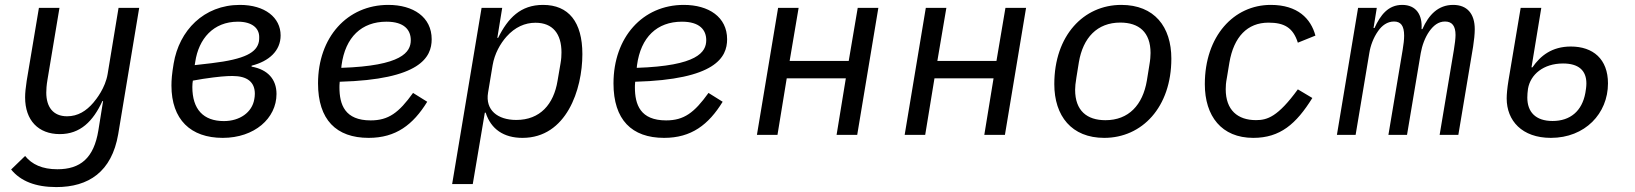

<svg xmlns="http://www.w3.org/2000/svg" viewBox="-20 -548 6642 780"><path d="M208.8 212C339.8 212 433.9 150.2 460.2 -2.8L545.5 -516H461.6L417.3 -247.5C407.7 -190 370.7 -144.5 359.4 -131C330.6 -97.3 296.5 -75.6 252.5 -75.6C195.7 -75.6 168 -113.6 168 -171.9C168 -183.9 169 -201.7 172.9 -224.4L221.6 -516H138.1L88.4 -219.5C84.2 -190.7 82 -171.2 82 -152.3C82 -59.3 135.7 -3.2 223 -3.2C306.1 -3.2 358 -55 396 -137.4H398.8L379.6 -18.1C361.2 94.8 306.1 139.6 213.1 139.6C151.3 139.6 109.4 119.7 82 85.6L25.2 140.6C63.6 187.9 124.6 212 208.8 212Z M884.9 12.1C1013.5 12.1 1103.3 -67.1 1103.3 -166.2C1103.3 -225.9 1067.8 -265.6 1002.1 -277.3V-281.2C1072.8 -299 1120 -341.6 1120 -404.1C1120 -476.9 1056.1 -528.1 954.5 -528.1C807.9 -528.1 707.7 -424 685.4 -289.4C678.3 -247.5 676.5 -223 676.5 -200.6C676.5 -62.1 754.6 12.1 884.9 12.1ZM761.4 -194.6C761.4 -204.5 762.4 -214.5 763.5 -220.5L804.7 -227.6C867.2 -236.9 898.8 -239.3 924.4 -239.3C984.4 -239.3 1015.3 -214.8 1015.3 -166.9C1015.3 -159.1 1014.2 -150.9 1013.1 -145.2C1004.3 -91.3 953.8 -56.1 889.6 -56.1C806.1 -56.1 761.4 -104 761.4 -194.6ZM771 -283.4 773.1 -296.2C786.9 -390.3 846.6 -459.9 946.4 -459.9C1003.6 -459.9 1033 -433.9 1033 -397.7C1033 -392 1033 -386 1032 -380C1023.8 -335.2 976.6 -307.5 839.1 -291.2Z M1477.6 12.1C1588.4 12.1 1658 -41.2 1715.6 -134.6L1658 -170.5C1600.1 -89.8 1558.2 -58.9 1485.8 -58.9C1381 -58.9 1359 -122.9 1359 -193.2C1359 -195.7 1359 -206 1360.1 -215.9C1686.4 -224.8 1733.7 -315 1733.7 -388.5C1733.7 -479 1658.7 -528.1 1557.5 -528.1C1390.3 -528.1 1272 -396.3 1272 -209.2C1272 -61.8 1345.9 12.1 1477.6 12.1ZM1366.5 -272.4 1367.5 -282.7C1382.8 -397.4 1449.2 -459.9 1550.1 -459.9C1622.5 -459.9 1648.8 -426.1 1648.8 -384.9C1648.8 -336.3 1612.9 -280.5 1366.5 -272.4Z M1816.8 199.9H1900.6L1949.6 -90.2H1953.1C1974.4 -23.4 2026.3 12.1 2102.6 12.1C2281.2 12.1 2345.9 -184.3 2345.9 -328.1C2345.9 -458.8 2290.1 -528.1 2186.1 -528.1C2094.8 -528.1 2043.7 -474.8 2003.6 -394.2H2000.4L2020.2 -516H1936.4ZM1962.7 -171.5 1981.2 -282.7C1989.3 -330.3 2012.4 -370.7 2037.6 -399.1C2072.4 -438.2 2112.9 -455.6 2155.5 -455.6C2225.9 -455.6 2261 -410.2 2261 -335.2C2261 -322.1 2260.3 -307.9 2257.1 -290.1L2245 -219.5C2229.4 -124.6 2174.4 -60.7 2077.4 -60.7C2001.4 -60.7 1951 -100.9 1962.7 -171.5Z M2677.9 12.1C2788.7 12.1 2858.3 -41.2 2915.8 -134.6L2858.3 -170.5C2800.4 -89.8 2758.5 -58.9 2686.1 -58.9C2581.3 -58.9 2559.3 -122.9 2559.3 -193.2C2559.3 -195.7 2559.3 -206 2560.4 -215.9C2886.7 -224.8 2933.9 -315 2933.9 -388.5C2933.9 -479 2859 -528.1 2757.8 -528.1C2590.6 -528.1 2472.3 -396.3 2472.3 -209.2C2472.3 -61.8 2546.2 12.1 2677.9 12.1ZM2566.8 -272.4 2567.8 -282.7C2583.1 -397.4 2649.5 -459.9 2750.4 -459.9C2822.8 -459.9 2849.1 -426.1 2849.1 -384.9C2849.1 -336.3 2813.2 -280.5 2566.8 -272.4Z M3055 0H3138.5L3176.1 -229.8H3416.2L3378.6 0H3462.4L3548.3 -516H3464.5L3427.9 -300.4H3187.9L3224.4 -516H3141Z M3655.2 0H3738.6L3776.3 -229.8H4016.3L3978.7 0H4062.5L4148.4 -516H4064.6L4028.1 -300.4H3788L3824.6 -516H3741.1Z M4465.9 12.1C4619.7 12.1 4738.6 -112.6 4738.6 -309.7C4738.6 -439.3 4669.7 -528.1 4535.2 -528.1C4382.1 -528.1 4263.1 -403.4 4263.1 -206.3C4263.1 -76.7 4333.5 12.1 4465.9 12.1ZM4347.7 -183.2C4347.7 -195.3 4349.1 -210.6 4353 -233.7L4362.9 -295.1C4379.6 -394.5 4437.1 -456.3 4531.2 -456.3C4606.5 -456.3 4654.1 -417.6 4654.1 -332.7C4654.1 -320.7 4653.1 -305.4 4649.1 -282.3L4639.2 -220.9C4622.5 -121.4 4565 -59.7 4470.9 -59.7C4395.6 -59.7 4347.7 -98.4 4347.7 -183.2Z M5071.4 12.1C5180.8 12.1 5245.7 -44.4 5311.4 -149.9L5252.5 -185C5171.2 -73.2 5128.2 -60 5082.4 -60C5008.2 -60 4959.5 -100.5 4959.5 -185.7C4959.5 -199.2 4960.2 -210.9 4964.5 -233.7L4974.4 -293.7C4992.2 -398.4 5047.6 -456 5133.2 -456C5196.4 -456 5233 -436.4 5252.5 -374.6L5323.9 -403.4C5305.4 -472.3 5252.1 -528.1 5142.4 -528.1C4992.2 -528.1 4874.6 -401.3 4874.6 -206C4874.6 -76.3 4942.5 12.1 5071.4 12.1Z M5487.2 0 5543 -333.5C5547.6 -362.2 5559.3 -394.5 5578.1 -421.2C5594.1 -444.6 5616.1 -460.6 5643.1 -460.6C5670.5 -460.6 5684.3 -443.9 5684.3 -403.1C5684.3 -387.1 5682.2 -368.6 5678.3 -345.5L5620.4 0H5696L5751.8 -332.4C5757.1 -362.6 5768.8 -395.6 5786.9 -421.2C5803.6 -444.2 5823.2 -460.6 5850.5 -460.6C5879.6 -460.6 5893.1 -441.8 5893.1 -405.9C5893.1 -392 5890.3 -368.6 5886.4 -345.5L5828.5 0H5904.5L5964.5 -358.7C5968.4 -382.8 5971.2 -410.2 5971.2 -429.3C5971.2 -492.2 5940.3 -528.1 5883.5 -528.1C5823.2 -528.1 5784.4 -488.6 5758.5 -429.7H5755C5759.2 -486.9 5733.7 -528.1 5676.5 -528.1C5619.3 -528.1 5588.1 -486.9 5563.9 -434.3H5560L5573.2 -516H5497.2L5411.2 0Z M6280.5 12.1C6419 12.1 6512.4 -86.6 6512.4 -209.2C6512.4 -308.2 6451.7 -359 6361.5 -359C6284.8 -359 6237.9 -321.4 6205.6 -274.5H6201.7L6241.5 -516H6157.7L6108.3 -221.6C6103 -189.3 6100.9 -164.4 6100.9 -148.1C6100.9 -57.9 6163 12.1 6280.5 12.1ZM6184.7 -151.6C6184.7 -161.9 6185.7 -175.4 6187.5 -187.5C6197.4 -245.4 6250 -290.1 6329.9 -290.1C6393.5 -290.1 6424.7 -261.4 6424.7 -209.2C6424.7 -196.7 6422.6 -181.8 6420.5 -170.5C6407 -96.6 6359 -56.5 6287.3 -56.5C6218 -56.5 6184.7 -93.4 6184.7 -151.6Z"/></svg>

Font: Margiela Mono Italic Text It
Style: Regular
Weight: 400
Designer: Mike Abbink, Paul van der Laan, Pieter van Rosmalen
Foundry: Bold Monday
Version: Version 2.003 2021